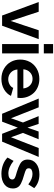

<svg xmlns="http://www.w3.org/2000/svg" viewBox="964 -1734 780 2748"><g transform="rotate(90 1354.0 -360.0)"><path d="M202.1 0 8.8 -523.9H147.9L279.8 -122.1L413.1 -523.9H540L348.1 0Z M610.8 -597.2V-730H744.6V-597.2ZM610.8 0V-523.9H744.6V0Z M1108.9 9.8Q1026.9 9.8 962.9 -27.3Q898.9 -64.5 865.7 -125.2Q832.5 -186 832.5 -258.8Q832.5 -333.5 865.7 -395.8Q898.9 -458 962.9 -495.6Q1026.9 -533.2 1109.9 -533.2Q1172.4 -533.2 1224.4 -511.2Q1276.4 -489.3 1310.8 -451.9Q1345.2 -414.6 1364 -366.2Q1382.8 -317.9 1382.8 -264.2Q1382.8 -236.3 1379.9 -219.2H974.6Q979.5 -159.7 1019.5 -123.8Q1059.6 -87.9 1113.8 -87.9Q1154.3 -87.9 1189.7 -107.7Q1225.1 -127.4 1237.8 -159.2L1352.5 -127Q1323.2 -65.4 1258.5 -27.8Q1193.8 9.8 1108.9 9.8ZM971.7 -304.2H1245.6Q1239.7 -363.3 1201.4 -399.7Q1163.1 -436 1107.9 -436Q1053.7 -436 1015.1 -399.4Q976.6 -362.8 971.7 -304.2Z M2099.1 -523.9H2226.1L2007.3 0H1895L1807.1 -225.1L1721.2 0H1608.4L1390.1 -523.9H1516.1L1672.4 -127.9L1733.4 -298.8L1642.1 -522.9H1753.4L1807.1 -362.8L1862.3 -522.9H1973.1L1882.3 -298.8L1944.3 -127.9Z M2467.8 9.8Q2399.9 9.8 2338.9 -12.7Q2277.8 -35.2 2234.9 -77.1L2282.7 -164.1Q2376.5 -89.8 2462.9 -89.8Q2502.4 -89.8 2525.6 -104.2Q2548.8 -118.7 2548.8 -146Q2548.8 -152.3 2547.6 -157.5Q2546.4 -162.6 2542.7 -167.2Q2539.1 -171.9 2536.1 -175.3Q2533.2 -178.7 2525.9 -182.4Q2518.6 -186 2513.7 -188.2Q2508.8 -190.4 2498 -194.1Q2487.3 -197.8 2481.2 -199.5Q2475.1 -201.2 2460.9 -205.3Q2446.8 -209.5 2439 -211.9Q2400.4 -224.1 2375.7 -233.9Q2351.1 -243.7 2327.6 -256.8Q2304.2 -270 2291.5 -284.7Q2278.8 -299.3 2271.2 -319.3Q2263.7 -339.4 2263.7 -365.2Q2263.7 -442.4 2321.8 -488.3Q2379.9 -534.2 2476.1 -534.2Q2593.8 -534.2 2672.9 -460L2618.7 -375Q2540.5 -435.1 2469.7 -435.1Q2434.6 -435.1 2411.6 -422.4Q2388.7 -409.7 2388.7 -380.9Q2388.7 -355 2409.2 -342.5Q2429.7 -330.1 2483.9 -314.9Q2527.3 -302.2 2552.7 -293.2Q2578.1 -284.2 2605.2 -270.5Q2632.3 -256.8 2646.2 -241.9Q2660.2 -227.1 2668.9 -205.6Q2677.7 -184.1 2677.7 -155.8Q2677.7 -78.6 2620.8 -34.4Q2564 9.8 2467.8 9.8Z"/></g></svg>

Font: Rawline
Style: Bold
Weight: 700
Designer: Matt McInerney, Pablo Impallari, Rodrigo Fuenzalida
Foundry: Matt McInerney, Pablo Impallari, Rodrigo Fuenzalida
Version: Version 4.020;PS 004.020;hotconv 1.0.88;makeotf.lib2.5.64775